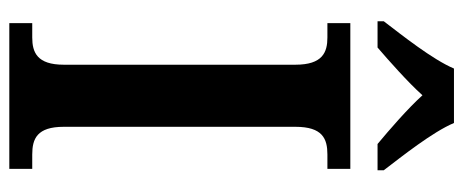

<svg xmlns="http://www.w3.org/2000/svg" viewBox="-304 -666 971 402"><g transform="rotate(90 181.0 -465.5)"><path d="M25 -784V-771H80C109 -796 152 -834 180 -865C208 -834 252 -796 282 -771H337V-784C308 -822 257 -886 238 -931H124C105 -886 54 -822 25 -784ZM29 0H334V-48H304C271 -48 246 -58 246 -114V-599C246 -656 271 -666 304 -666H334V-714H29V-666H59C90 -666 116 -656 116 -599V-114C116 -58 90 -48 59 -48H29Z"/></g></svg>

Font: Noto Serif Armenian SemiCondensed SemiBold
Style: Regular
Weight: 600
Width: 4
Designer: Monotype Design Team
Foundry: Monotype Imaging Inc.
Version: Version 2.008